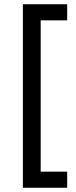

<svg xmlns="http://www.w3.org/2000/svg" viewBox="-20 -762 359 906"><path d="M88 -742H297V-666H172V48H297V124H88Z"/></svg>

Font: Montserrat
Style: Regular
Weight: 400
Designer: Julieta Ulanovsky
Foundry: Julieta Ulanovsky
Version: Version 6.001